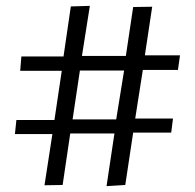

<svg xmlns="http://www.w3.org/2000/svg" viewBox="-20 -646 665 656"><path d="M344 -10 371 -190H220L194 -14L132 -13L159 -188H31L36 -236H166L191 -404H49L53 -453H197L222 -624L287 -626L260 -455H410L435 -622L500 -623L475 -457H595L588 -407H468L442 -241H571L565 -193H435L408 -14ZM228 -238H377L404 -405H253Z"/></svg>

Font: Inconsolata Expanded Thin
Style: Regular
Weight: 100
Width: 7
Monospace: yes
Designer: Raph Levien, Cyreal, Brenton Simpson
Foundry: Raph Levien, Cyreal, Google
Version: Version 3.100; ttfautohint (v1.8.4.7-5d5b)